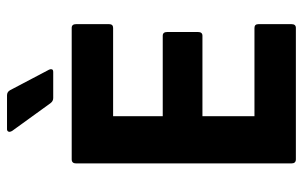

<svg xmlns="http://www.w3.org/2000/svg" viewBox="-182 -702 884 561"><g transform="rotate(-90 260.5 -422.0)"><path d="M75 0Q63 0 63 -13V-642Q63 -655 75 -655H459Q470 -655 470 -642V-546Q470 -534 459 -534H201V-389H436Q447 -389 447 -376V-286Q447 -273 436 -273H201V-121H459Q470 -121 470 -109V-13Q470 0 459 0ZM254 -709Q245 -709 239 -717L158 -829Q154 -836 156 -840Q158 -844 163 -844H262Q272 -844 277 -835L337 -721Q339 -717 338 -713Q337 -709 330 -709Z"/></g></svg>

Font: Sofia Sans Semi Condensed ExtraBold
Style: Regular
Weight: 800
Designer: Botio Nikoltchev, Ani Petrova
Foundry: lettersoup
Version: Version 4.100